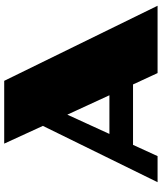

<svg xmlns="http://www.w3.org/2000/svg" viewBox="52 -818 766 909"><g transform="rotate(-90 434.5 -363.0)"><path d="M293.5 -542.5 209.5 -725.6H506.8L862.3 0.5H543.5L489.7 -115.7H203.6L150.4 0.5H26.9ZM438.5 -227.5 346.7 -426.8 255.4 -227.5Z"/></g></svg>

Font: Poller One
Style: Regular
Weight: 400
Designer: Yvonne Schttler
Foundry: Yvonne Schttler
Version: Version 1.002